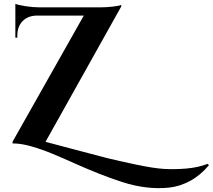

<svg xmlns="http://www.w3.org/2000/svg" viewBox="-20 -739 1096 989"><path d="M1049.3 105 1056.2 111.8Q1013.2 163.6 959.7 192.6Q906.2 221.7 849.9 227.5Q793.5 233.4 732.4 226.1Q671.4 218.8 608.9 198.5Q546.4 178.2 485.4 153.8Q424.3 129.4 363.3 102.1Q302.2 74.7 248.8 52.5Q195.3 30.3 143.3 15.4Q91.3 0.5 52.2 0H44.9V-9.3L411.6 -658.7H169.9Q124 -658.2 96.7 -630.4Q69.3 -602.5 69.3 -556.6V-544.9H59.1V-719.2Q74.2 -712.9 112.3 -707Q150.4 -701.2 180.7 -701.2H498.5Q528.8 -701.2 562.3 -705.1Q595.7 -709 604.5 -713.9V-705.6L214.4 -8.3L244.6 -0.5Q279.3 8.8 345.7 26.4Q469.2 59.6 528.8 74.5Q588.4 89.4 679.9 108.6Q771.5 127.9 825 131.1Q878.4 134.3 939.7 129.2Q1001 124 1049.3 105Z"/></svg>

Font: Cinzel Decorative Bold
Style: Regular
Weight: 700
Designer: Natanael Gama
Version: Version 1.001;PS 001.001;hotconv 1.0.56;makeotf.lib2.0.21325